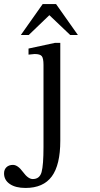

<svg xmlns="http://www.w3.org/2000/svg" viewBox="-210 -694 493 949"><path d="M88 -482V2Q88 121 46 178Q4 235 -84 235Q-133 235 -161.5 215.5Q-190 196 -190 163Q-190 144 -178 132.5Q-166 121 -146 121Q-122 121 -96.5 156Q-71 191 -48 191Q-14 191 -4.5 156.5Q5 122 5 32V-373Q5 -406 -3.5 -416.5Q-12 -427 -39 -427Q-69 -424 -69 -424V-454L61 -482ZM175 -521H137L34 -619L-68 -521H-107L1 -674H67Z"/></svg>

Font: myMathFont
Style: Regular
Weight: 400
Designer: Ross Mills, John Hudson & Paul Hanslow, Tiro Typeworks Ltd; with prior portions MicroPress Inc., and Coen Hoffman. Math 
Foundry: Tiro Typeworks Ltd
Version: Version 2.13 b171